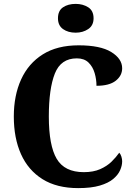

<svg xmlns="http://www.w3.org/2000/svg" viewBox="-20 -957 687 987"><path d="M382 10Q272 10 198.5 -36Q125 -82 88 -164.5Q51 -247 51 -358Q51 -466 88.5 -548.5Q126 -631 200 -677.5Q274 -724 384 -724Q496 -724 552 -689.5Q608 -655 608 -606Q608 -568 575 -542Q542 -516 476 -516Q476 -549 466.5 -581.5Q457 -614 435 -635.5Q413 -657 375 -657Q293 -657 262 -579Q231 -501 231 -358Q231 -209 271.5 -140.5Q312 -72 411 -72Q460 -72 495 -87.5Q530 -103 553.5 -126Q577 -149 593 -172Q600 -165 604 -152Q608 -139 608 -128Q608 -106 597.5 -82Q587 -58 562 -37Q537 -16 493 -3Q449 10 382 10ZM369 -789Q330 -789 304 -807.5Q278 -826 278 -863Q278 -902 304 -919.5Q330 -937 369 -937Q406 -937 433.5 -919.5Q461 -902 461 -863Q461 -826 433.5 -807.5Q406 -789 369 -789Z"/></svg>

Font: Noto Serif Ethiopic SemiCondensed ExtraBold
Style: Regular
Weight: 800
Width: 4
Designer: Monotype Design Team
Foundry: Monotype Imaging Inc.
Version: Version 2.102; ttfautohint (v1.8.4.7-5d5b)